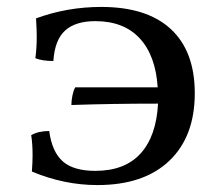

<svg xmlns="http://www.w3.org/2000/svg" viewBox="-20 -527 637 554"><path d="M542 -258Q542 -133 468.5 -63Q395 7 261 7Q165 7 72 -32Q74 -60 74 -78Q74 -113 70 -137Q91 -149 122 -149Q130 -89 161 -61.5Q192 -34 255 -34Q340 -34 385.5 -84Q431 -134 436 -228Q301 -228 186 -224Q186 -237 189 -251.5Q192 -266 197 -275H435Q429 -367 383 -416.5Q337 -466 255 -466Q198 -466 168 -439Q138 -412 134 -351Q102 -351 82 -359Q86 -387 86 -422Q86 -440 84 -474Q174 -507 272 -507Q404 -507 473 -443Q542 -379 542 -258Z"/></svg>

Font: Vollkorn SC
Style: Regular
Weight: 400
Designer: Friedrich Althausen
Foundry: Friedrich Althausen
Version: Version 4.015